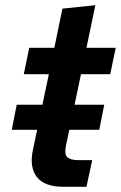

<svg xmlns="http://www.w3.org/2000/svg" viewBox="-20 -715 463 735"><path d="M25 -218 44 -314H379L360 -218ZM223 0Q150 0 121 -37.5Q92 -75 106 -141L167 -431H71L92 -532H188L219 -682L345 -695L311 -532H423L402 -431H290L232 -155Q226 -122 239 -112Q252 -102 281 -102H333L311 0Z"/></svg>

Font: Mona Sans ExtraLight SemiBold
Style: Italic
Weight: 600
Italic angle: -11.6951°
Version: Version 2.000